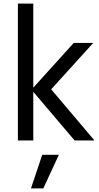

<svg xmlns="http://www.w3.org/2000/svg" viewBox="-20 -785 553 1073"><path d="M166 -272V0H80V-765H166V-295L392 -545H501L266 -286L508 0H397ZM216 80H309L222 268H153Z"/></svg>

Font: Application
Style: Regular
Weight: 400
Designer: Wei Huang
Foundry: Wei Huang
Version: Version 0.012